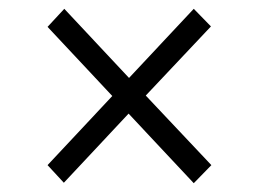

<svg xmlns="http://www.w3.org/2000/svg" viewBox="-20 -577 587 436"><path d="M125 -162 88 -202 235 -359 88 -516 126 -557 273 -400 420 -557 459 -517 311 -360 460 -202 420 -161 272 -319Z"/></svg>

Font: Red Hat Text
Style: Regular
Weight: 400
Designer: Pentagram / MCKL
Foundry: Pentagram / MCKL
Version: Version 1.005; Red Hat Text